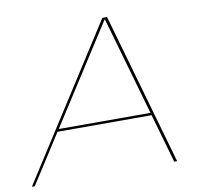

<svg xmlns="http://www.w3.org/2000/svg" viewBox="-88 -761 903 844"><g transform="rotate(-10 363.0 -339.0)"><path d="M-12.5 0 421.5 -677.5H442.5L636 0H623L560.5 -218.5H140.5L0.5 0ZM148 -229.5H557.5L431.5 -668.5H430Z"/></g></svg>

Font: Anybody ExtraExpanded Thin
Style: Italic
Weight: 100
Width: 8
Italic angle: -10°
Designer: Tyler Finck
Foundry: Etcetera Type Company
Version: Version 1.010; ttfautohint (v1.8.3) -l 8 -r 50 -G 200 -x 14 